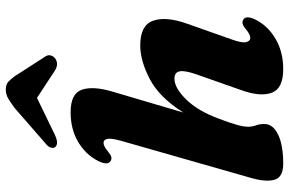

<svg xmlns="http://www.w3.org/2000/svg" viewBox="-187 -796 996 662"><g transform="rotate(-90 311.0 -465.0)"><path d="M573 -79.5Q551 -37.5 506.5 -12Q462 13.5 403.5 13.5Q337.5 13.5 322.5 -25.2Q307.5 -64 330.5 -129L386 -287Q399.5 -326 396 -343.8Q392.5 -361.5 370.5 -361.5Q339 -361.5 299.2 -321.2Q259.5 -281 233 -209Q219.5 -173.5 212.2 -148.5Q205 -123.5 205 -108Q205 -93 209.8 -80.5Q214.5 -68 214.5 -51.5Q214.5 -22 178.2 -4.2Q142 13.5 77 13.5Q31.5 13.5 22.5 -15.8Q13.5 -45 28.5 -97.5L155.5 -542Q166 -578.5 163.2 -592.2Q160.5 -606 149.5 -606Q137.5 -606 119.5 -590.5Q108.5 -581.5 101.5 -579.5Q94.5 -577.5 88 -581Q69.5 -590.5 88 -626.5Q110 -668.5 153.5 -694Q197 -719.5 255 -719.5Q319 -719.5 332.5 -681.2Q346 -643 326.5 -576.5L254 -331Q306.5 -414 369.8 -446.8Q433 -479.5 485.5 -479.5Q555 -479.5 570.5 -435.2Q586 -391 561 -320L506 -164Q493 -128 496.8 -114Q500.5 -100 511.5 -100Q523.5 -100 541.5 -115.5Q552.5 -124.5 559.5 -126.2Q566.5 -128 573 -125Q591.5 -115.5 573 -79.5ZM439.5 -772Q420 -759.5 397.5 -774.5L304.5 -835.5L178.5 -774.5Q147.5 -759.5 135.5 -772Q130.5 -777 132.8 -786.8Q135 -796.5 148.5 -807L269.5 -912.5Q288 -926 302 -934.5Q316 -943 333.5 -943Q351 -943 360 -934.5Q369 -926 379 -912.5L447 -807Q454 -796.5 450.5 -786.8Q447 -777 439.5 -772Z"/></g></svg>

Font: Fraunces 9pt
Style: Bold Italic
Weight: 700
Italic angle: -16°
Version: Version 1.000;[b76b70a41]